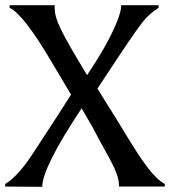

<svg xmlns="http://www.w3.org/2000/svg" viewBox="-34 -720 656 741"><path d="M281 -302Q129 -73 129 1L-14 0V-10Q37 -39 103 -143Q214 -312 240 -355L161 -488Q56 -665 3 -690V-700H177V-689Q177 -655 200 -609Q223 -560 302 -430Q358 -514 385 -567Q434 -661 434 -700H578V-690Q545 -669 521.5 -641Q498 -613 428 -508Q358 -403 342 -378L425 -245Q499 -121 535.5 -73.5Q572 -26 602 -10V0H425V-8Q425 -41 391 -104Q342 -193 321 -233Z"/></svg>

Font: Asul
Style: Regular
Weight: 400
Designer: Mariela Monsalve
Foundry: Mariela Monsalve
Version: Version 1.002